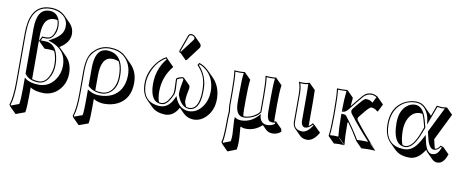

<svg xmlns="http://www.w3.org/2000/svg" viewBox="-79 -1061 4159 1719"><g transform="rotate(10 2000.5 -201.5)"><path d="M343.8 -325.2Q331.5 -327.1 308.6 -327.6Q285.2 -327.6 272.5 -326.7L215.8 -382.8L210.9 -390.1Q225.1 -412.6 232.9 -431.2Q248 -429.2 263.2 -429.2Q279.3 -429.2 287.1 -431.2Q325.7 -438.5 343.3 -501Q349.6 -524.9 350.1 -545.9Q349.6 -575.2 341.3 -598.6Q327.6 -602.5 313.5 -602.5Q242.7 -602.5 220.7 -528.3Q209.5 -489.7 209.5 -433.6V-39.6Q237.3 -30.3 271 -29.8Q335 -29.8 367.2 -112.8Q383.8 -156.2 383.8 -200.2Q383.3 -272.5 360.4 -320.3Q352.1 -323.7 343.8 -325.2ZM209.5 35.2V117.7Q209.5 218.8 200.7 263.7L117.7 294.4L61 237.8L48.8 220.2Q72.8 155.8 73.2 9.8V-429.2Q73.2 -660.2 213.4 -692.4Q237.8 -698.2 267.1 -698.2Q347.2 -697.3 396.5 -648.9L452.6 -592.3Q489.7 -553.7 490.7 -499.5Q490.7 -420.9 403.3 -366.7Q400.9 -365.2 399.9 -364.7Q408.7 -357.4 415.5 -350.6L472.2 -293.9Q526.9 -237.8 527.3 -147.5Q527.3 -49.3 461.4 14.6Q406.7 65.9 333.5 66.4Q250 65.9 209.5 35.2ZM176.8 -56.6 152.8 -80.6Q158.2 -73.2 164.1 -67.9Q170.4 -61.5 176.8 -56.6ZM143.1 -41.5 159.2 -29.3Q198.2 -0.5 276.9 0Q366.7 0 420.9 -76.2Q460.4 -132.8 460.9 -204.1Q460.4 -349.1 314.9 -397.5L292.5 -404.8L313.5 -416Q398.9 -461.4 417 -514.2Q423.8 -534.2 423.8 -556.2Q423.8 -633.8 349.6 -669.4Q311 -687.5 267.1 -688Q125.5 -688 93.8 -543Q83.5 -494.1 83 -429.2V9.8Q83 154.8 60.1 218.8L64.9 226.1L135.3 199.7Q143.1 155.8 143.1 61ZM289.1 -391.6Q373.5 -374.5 390.6 -250Q394 -225.1 394 -200.2Q394 -125.5 356.4 -69.8Q321.8 -20.5 271 -20Q184.1 -20.5 145 -74.7L143.1 -77.1V-490.2Q144.5 -668 256.8 -668.9Q323.2 -668.9 349.1 -604.5Q359.4 -577.1 359.9 -545.9Q359.9 -488.8 329.6 -448.7Q311.5 -426.3 289.6 -421.4Q278.8 -418.9 263.2 -418.9Q251 -418.9 239.3 -420.4Q232.9 -406.7 225.1 -393.6Q237.8 -394 252 -394Q277.3 -393.6 289.1 -391.6Z M776.4 263.7 691.4 294.4 634.8 237.8 624 220.2Q647.9 156.2 647.9 9.8V-184.1Q647.9 -315.4 695.3 -369.1Q700.7 -375 709 -382.8Q764.2 -438.5 846.7 -439Q927.7 -438.5 979 -398.9Q988.3 -391.6 995.6 -384.3L1052.2 -327.6Q1115.2 -263.7 1115.2 -164.6Q1115.2 -21 1008.3 37.1Q953.6 66.4 881.3 66.4Q828.1 65.9 784.2 39.6V117.7Q784.2 223.6 776.4 263.7ZM784.2 -37.6Q808.6 -30.3 838.9 -29.8Q915.5 -29.8 950.7 -101.6Q970.7 -143.1 970.7 -199.2Q970.7 -280.3 945.8 -329.1Q918 -342.3 883.3 -342.3Q785.2 -342.3 784.2 -173.8Q784.2 -171.9 784.2 -171.4ZM981 -198.7Q981 -88.4 912.6 -42Q879.4 -20 838.9 -20Q767.1 -21 720.7 -64.9L717.8 -67.9V-228Q717.8 -396 813.5 -408.2Q820.3 -409.2 826.7 -409.2Q889.2 -408.2 928.2 -370.1Q981.4 -315.4 981 -198.7ZM710.9 199.7Q717.8 160.6 717.8 61V-34.7L732.9 -25.4Q775.9 0 824.7 0Q958.5 0 1016.1 -92.8Q1048.3 -146 1048.8 -221.2Q1048.8 -317.9 987.3 -378.4Q979.5 -385.7 972.7 -391.1Q923.3 -428.7 846.7 -429.2Q767.6 -428.2 715.8 -376Q683.1 -343.3 671.9 -307.1Q657.7 -260.7 657.7 -184.1V9.8Q657.7 154.8 634.8 218.8L639.2 225.6Z M1545.4 -684.1Q1564.5 -683.1 1578.1 -670.4L1634.8 -614.3Q1644 -604 1644 -592.3Q1643.6 -582 1638.2 -574.2L1546.4 -452.6Q1540 -445.3 1534.2 -444.3L1477.5 -501Q1471.2 -501.5 1467.3 -504.9Q1463.9 -509.3 1463.9 -514.2Q1464.4 -518.6 1465.8 -523.9L1517.6 -667Q1524.9 -683.6 1545.4 -684.1ZM1870.1 -149.4Q1870.1 -48.8 1806.6 16.6Q1757.3 65.9 1695.3 66.4Q1639.2 65.4 1601.1 28.3L1556.6 -16.1Q1512.7 65.9 1439 66.4Q1357.9 65.4 1312.5 21L1255.9 -35.6Q1208 -85 1207.5 -176.8Q1207.5 -279.3 1273.9 -366.7Q1312 -416 1360.8 -441.9L1378.4 -421.9L1435.1 -365.2Q1349.6 -263.7 1349.1 -127.4Q1349.6 -69.8 1363.8 -32.7Q1374.5 -29.8 1385.7 -29.8Q1427.7 -29.8 1461.9 -94.7Q1469.7 -109.9 1477.5 -127.9Q1483.9 -159.7 1479.5 -224.1Q1479.5 -229 1478.5 -239.7Q1477.1 -261.7 1479.5 -269Q1503.9 -286.6 1532.7 -289.6Q1535.2 -289.6 1536.6 -290Q1543 -289.1 1546.9 -286.1L1603.5 -229.5Q1611.8 -219.7 1608.4 -196.3Q1607.4 -191.4 1604.5 -177.2Q1589.8 -106 1594.2 -74.2Q1602.5 -51.3 1611.3 -34.2Q1624.5 -29.8 1638.7 -29.8Q1715.8 -29.8 1727.1 -162.6Q1728.5 -182.1 1728.5 -203.1Q1728.5 -284.2 1705.1 -335.9Q1684.1 -381.3 1645.5 -420.9L1658.7 -441.9Q1705.6 -427.7 1743.7 -390.1L1800.3 -333.5Q1869.6 -262.2 1870.1 -149.4ZM1803.7 -206.1Q1803.7 -338.4 1710.4 -404.8Q1687 -421.4 1663.1 -430.2L1658.2 -422.4Q1737.8 -335.9 1738.8 -217.3Q1738.8 -213.4 1738.8 -203.1Q1738.8 -44.4 1661.6 -22.9Q1650.9 -20 1638.7 -20Q1566.4 -22 1528.3 -127.4L1527.8 -128.4V-129.4Q1522.9 -161.6 1540 -246.6Q1541 -252 1542 -254.9Q1545.9 -279.8 1536.6 -279.8Q1516.6 -278.8 1488.3 -262.7Q1487.8 -258.8 1488.8 -243.2Q1489.7 -230 1489.7 -224.1Q1489.7 -219.7 1490.7 -206.1Q1495.1 -152.3 1487.3 -125L1486.8 -124.5V-124Q1447.8 -35.2 1405.3 -22.5Q1395.5 -20 1385.7 -20Q1314.5 -20 1291.5 -106Q1282.7 -140.1 1282.7 -184.1Q1283.2 -322.8 1365.2 -421.9L1358.4 -429.2Q1277.8 -382.8 1238.8 -283.2Q1217.8 -229 1217.8 -176.8Q1217.8 -24.4 1343.8 -2.9Q1362.3 0 1382.8 0Q1457 -2 1498.5 -92.3L1508.8 -114.3L1517.1 -91.3Q1555.2 -3.4 1638.7 0Q1712.9 0 1762.7 -70.8Q1803.2 -130.4 1803.7 -206.1ZM1545.4 -673.8Q1531.2 -672.9 1526.9 -663.6L1475.1 -520.5Q1474.1 -517.1 1473.6 -514.2Q1475.6 -512.2 1477.1 -511.2Q1479.5 -513.2 1481.4 -515.1L1573.7 -637.2Q1577.1 -642.1 1577.6 -648.9Q1577.6 -664.6 1557.6 -671.9Q1550.8 -673.8 1545.4 -673.8Z M2125 -192.4V-97.7Q2125 -63 2129.9 -40Q2132.3 -40 2134.3 -40Q2195.3 -40 2247.6 -80.6Q2263.7 -93.3 2272.5 -106V-249Q2272.5 -363.3 2263.2 -429.2L2265.1 -432.1Q2283.2 -429.2 2312 -429.2Q2340.8 -429.2 2359.4 -432.1L2361.3 -429.2L2418 -372.6Q2408.7 -311 2408.7 -192.4L2409.2 -69.3Q2409.2 -53.7 2410.2 -41.5Q2418 -43 2425.3 -45.9L2481.9 10.7L2489.3 35.6Q2459.5 66.4 2409.7 66.4Q2374.5 65.4 2352.5 44.4L2315.9 7.8Q2252.4 66.4 2171.9 66.4Q2142.6 65.9 2121.6 54.7V56.2Q2121.1 60.1 2120.6 61.5Q2120.6 68.8 2123.5 97.7Q2128.9 160.2 2128.9 192.4Q2128.9 232.4 2123 263.7L2043.9 294.4L1987.3 237.8L1976.1 220.2Q1989.7 184.6 1990.2 40Q1990.2 25.4 1990.2 6.8Q1990.2 -7.3 1992.2 -30.3Q1994.1 -49.8 1994.1 -59.1Q1994.1 -64 1991.7 -78.6Q1988.3 -101.6 1988.3 -111.8V-249Q1988.3 -365.2 1979.5 -429.2L1981.4 -432.1Q1999.5 -429.2 2028.3 -429.2Q2057.1 -429.2 2075.2 -432.1L2077.1 -429.2L2133.8 -372.6Q2125 -311.5 2125 -192.4ZM2058.1 -249Q2058.1 -363.8 2065.9 -420.9Q2046.4 -418.9 2028.3 -418.9Q2009.3 -418.9 1990.2 -420.9Q1998 -358.9 1998 -249V-111.8Q1998 -102.5 2001.5 -82.5Q2003.9 -65.4 2004.4 -59.1Q2004.4 -48.3 2002.2 -27.3Q2000 -6.3 2000.5 6.8Q2000.5 170.4 1990.2 209.5Q1988.8 214.8 1987.3 218.8L1991.2 225.6L2057.6 199.7Q2062.5 169.9 2062 136.2Q2062 127 2054.7 17.6Q2054.2 9.3 2054.2 4.9Q2054.2 0.5 2055.2 -2.9V-19.5L2070.3 -10.7Q2088.9 -0.5 2115.2 0Q2202.6 -1 2264.6 -68.8L2281.2 -86.9L2282.2 -62.5Q2282.7 -58.6 2285.2 -50.8Q2301.8 -0.5 2353 0Q2395.5 -1 2421.4 -23.9L2418.9 -33.2Q2407.7 -30.8 2398.4 -30.3Q2373.5 -31.2 2362.3 -40.5Q2342.8 -60.1 2342.3 -126V-249Q2342.3 -362.8 2350.1 -420.9Q2330.6 -418.9 2312 -418.9Q2293 -418.9 2274.4 -420.9Q2282.2 -356.9 2282.2 -249V-103L2280.8 -100.6Q2252.9 -59.1 2188 -38.6Q2159.7 -30.3 2134.3 -29.8Q2058.6 -31.2 2058.1 -153.8Z M2584 -321.8Q2583.5 -391.6 2565.9 -429.2L2567.9 -431.2Q2580.1 -429.2 2611.8 -429.2Q2637.2 -429.7 2662.1 -439L2718.8 -382.3Q2718.8 -381.3 2720.7 -286.6V-55.2Q2737.3 -65.9 2753.9 -86.9L2774.9 -69.8L2831.5 -13.7Q2794.9 50.8 2748 65.4Q2737.8 68.4 2728.5 68.4Q2686 67.9 2662.6 45.4L2606 -11.2Q2584.5 -34.2 2584 -70.8ZM2593.8 -321.8V-70.8Q2593.8 -6.3 2657.2 1Q2665 2 2671.9 2Q2714.8 2 2756.8 -59.6Q2759.8 -64 2762.2 -67.9L2755.4 -72.8Q2722.7 -36.1 2687 -36.1Q2655.3 -43.9 2653.8 -90.8V-342.8Q2653.8 -368.7 2652.3 -424.8Q2631.8 -418.9 2611.8 -418.9Q2598.1 -418.9 2580.6 -419.9Q2593.8 -382.8 2593.8 -321.8Z M2920.9 -234.9Q2920.9 -367.7 2912.1 -429.2L2914.1 -432.1Q2957 -428.7 3001 -433.1Q3006.8 -432.6 3008.3 -431.6L3064.9 -375Q3066.4 -372.1 3066.4 -366.2Q3062 -323.7 3060.1 -296.4Q3060.1 -296.4 3108.4 -356Q3153.8 -412.1 3170.9 -423.8Q3194.3 -439 3226.6 -439.5Q3251 -439 3282.7 -421.9L3286.1 -417.5L3342.3 -360.8L3308.6 -292H3300.3L3290.5 -301.3Q3270 -315.9 3244.6 -316.4Q3230.5 -316.4 3189.9 -267.1Q3187 -263.2 3184.6 -260.3L3149.4 -217.3Q3140.6 -205.6 3139.6 -199.2Q3140.6 -189 3145.5 -181.6Q3239.3 -59.1 3348.6 56.6L3292 0L3290 2.9L3346.7 59.6Q3331.5 56.6 3286.6 56.6Q3246.6 56.6 3220.2 59.6L3164.1 2.9Q3114.3 -82.5 3065.4 -148.4Q3061.5 -148.4 3057.6 -148.4V-123.5Q3057.6 -14.2 3066.4 56.6L3009.8 0L3007.8 2.9L3064.5 59.6Q3045.9 56.6 3017.6 56.6Q2988.8 56.6 2970.7 59.6L2914.1 2.9L2912.1 0Q2920.9 -68.8 2920.9 -180.2ZM3295.4 -297.4 3295.9 -296.9Q3295.9 -296.9 3295.4 -297.4ZM3006.3 -245.6 3001 -251V-245.1Q3004.4 -245.1 3006.3 -245.6ZM2930.7 -234.9V-180.2Q2930.7 -72.8 2922.9 -8.3Q2942.4 -10.3 2960.9 -9.8Q2980 -9.8 2999 -8.3Q2991.2 -76.2 2990.7 -180.2V-214.8H3001Q3023.9 -214.4 3033.2 -206.5L3034.2 -206.1L3034.7 -205.1Q3114.3 -101.1 3163.6 -17.1Q3166.5 -11.7 3169.4 -7.8Q3197.8 -10.3 3230 -9.8Q3248.5 -9.8 3270 -8.8Q3169.4 -116.7 3081.1 -231.9Q3073.7 -243.2 3073.2 -255.9Q3073.7 -266.6 3085 -280.3L3120.1 -323.2Q3162.6 -375.5 3178.2 -381.3Q3183.6 -382.8 3188 -382.8Q3223.6 -382.3 3246.6 -360.4L3273.9 -415.5Q3246.6 -429.2 3226.6 -429.2Q3187.5 -429.2 3159.7 -401.4Q3148.9 -390.1 3116.2 -349.6Q3116.2 -349.6 3105.5 -336.9Q3065.4 -287.6 3050.8 -268.6Q3026.4 -238.3 3005.9 -235.4Q3003.4 -234.9 3001.5 -235.4L2990.7 -234.4V-251Q2990.7 -339.4 3000 -422.9Q2964.4 -419.9 2922.9 -421.4Q2930.7 -356.9 2930.7 -234.9Z M3848.1 -134.3 3861.8 -76.7Q3865.2 -63 3869.1 -51.3Q3892.6 -53.2 3909.7 -79.6Q3912.1 -84 3914.6 -87.9L3941.4 -79.1L3998 -22.5Q3972.2 51.3 3931.2 63.5Q3919.4 66.4 3907.2 66.4Q3883.8 65.4 3866.2 49.3L3809.6 -7.3Q3800.8 -16.6 3793.9 -28.3Q3740.7 57.6 3672.9 65.4Q3663.6 66.4 3654.8 66.4Q3569.3 65.9 3522.5 19L3465.8 -37.6Q3413.1 -91.8 3412.6 -195.8Q3412.6 -350.1 3523.9 -411.1Q3574.7 -438.5 3632.3 -439Q3682.1 -438.5 3715.8 -404.8L3772.5 -348.1Q3778.3 -342.3 3783.2 -336.4L3819.3 -434.1Q3826.7 -434.1 3843.3 -431.6Q3859.9 -429.2 3867.2 -429.2Q3875 -429.2 3891.1 -431.6Q3905.8 -434.1 3911.6 -434.1L3967.8 -377.4ZM3741.2 -222.2 3736.3 -243.2Q3720.7 -306.6 3705.1 -339.4Q3694.3 -342.3 3684.1 -342.3Q3620.6 -342.3 3583.5 -277.8Q3557.1 -230 3557.1 -162.6Q3557.6 -81.5 3577.6 -33.7Q3590.3 -30.3 3603.5 -29.8Q3671.9 -31.7 3725.6 -181.2ZM3752 -221.2 3734.9 -177.7Q3677.7 -21.5 3603.5 -20Q3508.3 -20 3492.7 -167Q3490.2 -191.9 3490.2 -219.2Q3490.2 -332 3555.2 -383.3Q3587.9 -408.7 3627.4 -409.2Q3690.4 -409.2 3723.6 -322.3Q3734.9 -292 3746.1 -245.1ZM3780.8 -192.4 3894.5 -421.9Q3876 -418.9 3867.2 -418.9Q3858.4 -418.9 3840.8 -421.9Q3830.6 -423.3 3826.2 -423.8L3762.7 -252.4L3757.3 -293Q3751 -344.7 3719.7 -384.8Q3685.5 -428.7 3632.3 -429.2Q3541 -429.2 3481.9 -366.7Q3422.9 -303.7 3422.4 -195.8Q3422.4 -24.9 3558.1 -2.9Q3577.6 0 3598.6 0Q3666 0 3714.8 -69.3Q3733.9 -96.2 3753.4 -134.3L3766.1 -159.2L3781.2 -93.3Q3803.7 -1 3850.6 0Q3891.6 0 3913.6 -40Q3921.4 -54.2 3928.7 -72.8L3918.9 -76.2Q3895 -42 3861.3 -41Q3817.4 -43 3795.9 -130.9Z"/></g></svg>

Font: Linux Biolinum Shadow O
Style: Regular
Weight: 400
Designer: Philipp H. Poll
Foundry: Philipp H. Poll
Version: Version 1.0.4